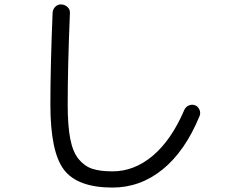

<svg xmlns="http://www.w3.org/2000/svg" viewBox="-20 -792 1040 865"><path d="M487 53Q329 53 268 -27.5Q207 -108 207 -320Q207 -491 217 -734Q218 -751 229.5 -762Q241 -773 257 -772Q273 -771 284.5 -760Q296 -749 295 -733Q285 -493 285 -320Q285 -226 296.5 -166.5Q308 -107 334.5 -75Q361 -43 396 -31.5Q431 -20 487 -20Q585 -20 668.5 -90.5Q752 -161 810 -296Q816 -310 830 -316.5Q844 -323 858 -318Q872 -313 878.5 -298Q885 -283 879 -269Q814 -111 713 -29Q612 53 487 53Z"/></svg>

Font: Rounded Mplus 1c
Style: Regular
Weight: 400
Version: Version 1.059.20150529